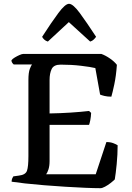

<svg xmlns="http://www.w3.org/2000/svg" viewBox="-20 -987 693 1007"><path d="M507 0Q476 0 428 -2Q380 -4 323.5 -7.5Q267 -11 211.5 -15.5Q156 -20 111 -25Q66 -30 41 -34Q41 -44 44 -51Q47 -58 50 -62L79 -66Q114 -70 121.5 -91.5Q129 -113 129 -168V-567Q129 -607 136.5 -626Q144 -645 148 -649H52Q49 -651 44.5 -657Q40 -663 40 -671Q45 -678 57.5 -685.5Q70 -693 82.5 -698.5Q95 -704 101 -704H512Q534 -696 557 -680Q580 -664 593 -647Q589 -589 579.5 -544.5Q570 -500 564 -480Q543 -480 527 -484Q511 -488 505 -491L480 -630Q455 -636 405 -642Q355 -648 298 -648Q262 -648 251 -625Q240 -602 240 -568V-392Q298 -393 351 -396.5Q404 -400 447 -405L458 -395Q457 -374 453.5 -356.5Q450 -339 447 -332H240V-142Q240 -116 234 -98Q228 -80 222 -73H482L538 -242Q559 -242 574.5 -236Q590 -230 597 -225Q597 -177 592 -126Q587 -75 582 -46Q574 -38 560 -27Q546 -16 531 -8Q516 0 507 0ZM231 -769Q220 -772 212 -779.5Q204 -787 201 -794Q250 -870 286 -918.5Q322 -967 342 -967Q363 -967 399 -918Q435 -869 484 -794Q480 -788 472 -780Q464 -772 453 -769L341 -871Z"/></svg>

Font: Texturina 72pt SemiBold
Style: Regular
Weight: 600
Designer: Guillermo Torres Carreño
Foundry: Omnibus-Type
Version: Version 1.002; ttfautohint (v1.8.3)